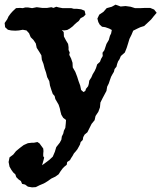

<svg xmlns="http://www.w3.org/2000/svg" viewBox="-29 -532 694 826"><path d="M452 -503 468 -512 490 -504 511 -506 533 -503 552 -497H575L596 -498H617L634 -491L645 -477L633 -463L621 -448L605 -433L591 -420L575 -415L562 -409L544 -400L537 -383L528 -365L522 -345L516 -326L508 -306L491 -291L485 -277L479 -268L475 -257L472 -245L464 -235L461 -223L455 -213L449 -202L444 -188L439 -173L432 -159L429 -141L420 -124L412 -109L403 -91L401 -70L394 -51L382 -33L378 -15L365 1L347 37L335 47L329 58L327 70L318 79L315 90L309 101L304 110L297 119L289 128L283 139L277 148L272 157L260 165L258 177L248 185L241 192L232 204L223 218L209 228L192 236L175 248L160 257L141 265L125 273L109 274L91 271L79 262L66 259L61 247L51 240L41 230L37 218L28 210L20 199L12 185L8 165L12 145L28 133L40 118L57 104L73 92L91 84L108 82H117L132 79L141 85L157 107L158 118L157 130V140L161 146L158 158L152 179L183 156L198 142L207 121L213 101L228 82L235 69L237 55L243 43L246 30L252 18L254 -1L255 -16L243 -25L235 -38L231 -53L228 -67L223 -82L209 -106L206 -119L198 -128L192 -145L186 -164L183 -183L174 -200L169 -220L163 -237L158 -257L151 -275L149 -294L140 -309L129 -326L125 -345L115 -360L103 -372L96 -389L85 -401L69 -404L52 -401L37 -400L19 -401L5 -404L-7 -415L-9 -433L2 -449L8 -462L17 -474L26 -484L40 -497L57 -498L69 -497L80 -500H91L109 -497L129 -501L152 -498H174L192 -501L201 -498L213 -503L224 -500L240 -497H278L289 -494H303L320 -492L335 -486L339 -469L330 -460L318 -454L310 -442L301 -435L292 -427L283 -418L271 -409L260 -403L246 -401L237 -403L245 -394L246 -375L255 -358L264 -343L266 -329V-317L271 -306L269 -296L277 -280L283 -262L284 -242L295 -223L303 -202L309 -183L316 -164L320 -145L330 -136L338 -141L341 -150L350 -161L353 -171L355 -185L364 -199L370 -213L378 -226L384 -239L389 -255L401 -266L406 -279L413 -291L412 -305L420 -316L429 -343L439 -360L444 -378L449 -388L452 -403L441 -409L424 -415L410 -417L400 -426L394 -437L390 -452L398 -469L416 -481L430 -497Z"/></svg>

Font: Tagesschrift
Style: Regular
Weight: 400
Designer: Yanone
Version: Version 2.000; ttfautohint (v1.8.4.7-5d5b)